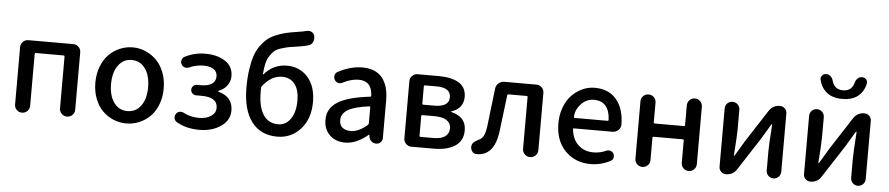

<svg xmlns="http://www.w3.org/2000/svg" viewBox="-45 -1129 6717 1451"><g transform="rotate(5 3313.0 -403.5)"><path d="M86.9 -56.6V-492.2Q86.9 -516.6 104 -533.2Q121.1 -549.8 144.5 -549.8H485.4Q508.8 -549.8 525.9 -533.2Q543 -516.6 543 -492.2V-57.6Q543 -33.2 526.4 -16.6Q509.8 0 485.8 0Q461.9 0 444.8 -16.6Q427.7 -33.2 427.7 -57.6V-450.2Q427.7 -458 420.9 -458H208Q201.2 -458 201.2 -450.2V-56.6Q201.2 -33.2 184.6 -16.6Q168 0 144 0Q120.1 0 103.5 -16.6Q86.9 -33.2 86.9 -56.6Z M676.8 -274.4Q676.8 -340.8 698.2 -396.5Q719.7 -452.1 755.4 -488.3Q791 -524.4 837.9 -544.4Q884.8 -564.5 936 -564.5Q987.3 -564.5 1033.7 -544.4Q1080.1 -524.4 1116.2 -488.3Q1152.3 -452.1 1173.8 -396.5Q1195.3 -340.8 1195.3 -274.4Q1195.3 -208 1173.8 -152.8Q1152.3 -97.7 1116.2 -62Q1080.1 -26.4 1033.7 -6.8Q987.3 12.7 936 12.7Q884.8 12.7 837.9 -6.8Q791 -26.4 755.4 -62Q719.7 -97.7 698.2 -152.8Q676.8 -208 676.8 -274.4ZM935.5 -81.1Q1001 -81.1 1039.1 -133.8Q1077.1 -186.5 1077.1 -274.4Q1077.1 -362.3 1039.1 -415.5Q1001 -468.8 935.5 -468.8Q872.1 -468.8 834 -415.5Q795.9 -362.3 795.9 -274.4Q795.9 -186.5 834 -133.8Q872.1 -81.1 935.5 -81.1Z M1490.2 12.7Q1389.6 12.7 1316.4 -30.3Q1300.8 -40 1296.9 -57.6Q1295.9 -62.5 1295.9 -67.4Q1295.9 -80.1 1303.7 -91.8Q1312.5 -106.4 1331.1 -110.4Q1335.9 -111.3 1340.8 -111.3Q1352.5 -111.3 1363.3 -104.5Q1416 -77.1 1480.5 -77.1Q1534.2 -77.1 1570.3 -100.6Q1606.4 -124 1606.4 -164.1Q1606.4 -245.1 1483.4 -245.1H1442.4Q1426.8 -245.1 1415 -256.8Q1403.3 -268.6 1403.3 -284.7Q1403.3 -300.8 1415 -312.5Q1426.8 -324.2 1442.4 -324.2H1470.7Q1527.3 -324.2 1556.2 -344.2Q1585 -364.3 1585 -401.4Q1585 -436.5 1557.1 -455.1Q1529.3 -473.6 1482.4 -473.6Q1422.9 -473.6 1376 -451.2Q1365.2 -446.3 1354.5 -446.3Q1348.6 -446.3 1342.8 -447.3Q1324.2 -451.2 1315.4 -466.8Q1308.6 -477.5 1308.6 -489.3Q1308.6 -495.1 1310.5 -500Q1314.5 -518.6 1330.1 -526.4Q1401.4 -564.5 1488.3 -564.5Q1577.1 -564.5 1637.2 -525.4Q1697.3 -486.3 1697.3 -413.1Q1697.3 -374 1674.3 -341.8Q1651.4 -309.6 1609.4 -293.9Q1607.4 -293 1607.4 -290.5Q1607.4 -288.1 1609.4 -287.1Q1719.7 -257.8 1719.7 -153.3Q1719.7 -78.1 1652.3 -32.7Q1585 12.7 1490.2 12.7Z M1932.6 -357.4Q1927.7 -352.5 1927.7 -344.7V-311.5Q1927.7 -200.2 1966.8 -140.6Q2005.9 -81.1 2080.1 -81.1Q2138.7 -81.1 2174.3 -133.3Q2210 -185.5 2210 -271.5Q2210 -352.5 2175.8 -397Q2141.6 -441.4 2079.1 -441.4Q1998 -441.4 1932.6 -357.4ZM2234.4 -802.7Q2241.2 -804.7 2248 -804.7Q2260.7 -804.7 2271.5 -798.8Q2290 -789.1 2293.9 -769.5Q2295.9 -761.7 2295.9 -752.9Q2295.9 -738.3 2290 -724.6Q2280.3 -703.1 2258.8 -696.3Q2230.5 -687.5 2186.5 -680.7Q2134.8 -673.8 2109.9 -668.9Q2085 -664.1 2051.3 -653.3Q2017.6 -642.6 2002.4 -628.9Q1987.3 -615.2 1970.2 -590.8Q1953.1 -566.4 1944.8 -532.2Q1936.5 -498 1932.6 -449.2Q1932.6 -447.3 1934.1 -446.8Q1935.5 -446.3 1936.5 -447.3Q2006.8 -528.3 2109.4 -528.3Q2206.1 -528.3 2267.1 -459.5Q2328.1 -390.6 2328.1 -271.5Q2328.1 -143.6 2257.3 -65.4Q2186.5 12.7 2081.1 12.7Q1955.1 12.7 1886.2 -78.1Q1817.4 -168.9 1817.4 -335.9Q1817.4 -412.1 1826.2 -472.7Q1835 -533.2 1849.6 -577.6Q1864.3 -622.1 1888.7 -655.8Q1913.1 -689.5 1939.5 -711.4Q1965.8 -733.4 2003.9 -749Q2042 -764.6 2078.1 -773.4Q2114.3 -782.2 2163.1 -789.1Q2209 -795.9 2234.4 -802.7Z M2595.7 12.7Q2524.4 12.7 2479 -30.8Q2433.6 -74.2 2433.6 -146.5Q2433.6 -233.4 2510.3 -281.7Q2586.9 -330.1 2755.9 -349.6Q2762.7 -349.6 2762.7 -357.4Q2757.8 -469.7 2658.2 -469.7Q2601.6 -469.7 2537.1 -436.5Q2527.3 -430.7 2515.6 -430.7Q2509.8 -430.7 2503.9 -432.6Q2486.3 -437.5 2477.5 -453.1Q2471.7 -463.9 2471.7 -474.6Q2471.7 -481.4 2472.7 -487.3Q2477.5 -505.9 2494.1 -514.6Q2587.9 -564.5 2677.7 -564.5Q2778.3 -564.5 2828.1 -503.9Q2877.9 -443.4 2877.9 -331.1V-46.9Q2877.9 -27.3 2864.3 -13.7Q2850.6 0 2831.1 0Q2810.5 0 2794.9 -13.2Q2779.3 -26.4 2776.4 -46.9L2774.4 -61.5Q2773.4 -63.5 2772 -63.5Q2770.5 -63.5 2769.5 -61.5Q2681.6 12.7 2595.7 12.7ZM2630.9 -78.1Q2690.4 -78.1 2757.8 -136.7Q2762.7 -141.6 2762.7 -149.4V-269.5Q2762.7 -276.4 2756.8 -276.4Q2756.8 -276.4 2755.9 -276.4Q2641.6 -261.7 2593.3 -231.9Q2544.9 -202.1 2544.9 -154.3Q2544.9 -115.2 2568.4 -96.7Q2591.8 -78.1 2630.9 -78.1Z M3097.7 0Q3074.2 0 3057.1 -17.1Q3040 -34.2 3040 -57.6V-492.2Q3040 -516.6 3057.1 -533.2Q3074.2 -549.8 3097.7 -549.8H3257.8Q3355.5 -549.8 3411.1 -516.1Q3466.8 -482.4 3466.8 -409.2Q3466.8 -367.2 3443.8 -336.9Q3420.9 -306.6 3377.9 -293.9Q3375 -293 3375 -290.5Q3375 -288.1 3377.9 -287.1Q3489.3 -259.8 3489.3 -158.2Q3489.3 -78.1 3429.2 -39.1Q3369.1 0 3268.6 0ZM3152.3 -331.1Q3152.3 -324.2 3159.2 -324.2H3244.1Q3355.5 -324.2 3355.5 -397.5Q3355.5 -470.7 3248 -470.7H3159.2Q3152.3 -470.7 3152.3 -463.9ZM3152.3 -86.9Q3152.3 -80.1 3159.2 -80.1H3257.8Q3317.4 -80.1 3347.2 -102.1Q3377 -124 3377 -165Q3377 -202.1 3345.7 -223.6Q3314.5 -245.1 3253.9 -245.1H3159.2Q3152.3 -245.1 3152.3 -237.3Z M3595.7 12.7Q3593.8 12.7 3592.8 12.7Q3570.3 12.7 3558.6 -5.9Q3548.8 -20.5 3548.8 -37.1Q3548.8 -42 3549.8 -48.8Q3551.8 -56.6 3555.7 -63.5Q3559.6 -70.3 3567.9 -76.7Q3576.2 -83 3580.6 -85.9Q3585 -88.9 3597.2 -95.2Q3609.4 -101.6 3612.3 -103.5Q3646.5 -123 3656.2 -203.1Q3663.1 -259.8 3675.3 -365.2Q3687.5 -470.7 3690.4 -493.2Q3693.4 -517.6 3711.9 -533.7Q3730.5 -549.8 3754.9 -549.8H3999Q4022.5 -549.8 4039.6 -533.2Q4056.6 -516.6 4056.6 -492.2V-57.6Q4056.6 -34.2 4039.6 -17.1Q4022.5 0 3999 0H3998Q3973.6 0 3957 -17.1Q3940.4 -34.2 3940.4 -57.6V-450.2Q3940.4 -458 3932.6 -458H3794.9Q3787.1 -458 3786.1 -451.2Q3762.7 -251 3752 -171.9Q3727.5 12.7 3595.7 12.7Z M4458 12.7Q4341.8 12.7 4265.6 -64.5Q4189.5 -141.6 4189.5 -274.4Q4189.5 -338.9 4210.4 -394.5Q4231.4 -450.2 4266.6 -486.8Q4301.8 -523.4 4346.7 -543.9Q4391.6 -564.5 4440.4 -564.5Q4547.9 -564.5 4606.4 -493.7Q4665 -422.9 4665 -302.7Q4665 -302.7 4665 -301.8Q4664.1 -278.3 4645.5 -261.7Q4627 -245.1 4601.6 -245.1H4309.6Q4302.7 -245.1 4303.7 -237.3Q4311.5 -162.1 4356.9 -119.6Q4402.3 -77.1 4472.7 -77.1Q4521.5 -77.1 4567.4 -97.7Q4577.1 -102.5 4586.9 -102.5Q4592.8 -102.5 4598.6 -100.6Q4615.2 -95.7 4624 -81.1Q4628.9 -71.3 4628.9 -60.5Q4628.9 -54.7 4627.9 -48.8Q4623 -32.2 4607.4 -24.4Q4536.1 12.7 4458 12.7ZM4302.7 -330.1Q4302.7 -324.2 4308.6 -324.2H4558.6Q4565.4 -324.2 4565.4 -331.1Q4565.4 -331.1 4565.4 -331.1Q4563.5 -399.4 4532.2 -436.5Q4501 -473.6 4442.4 -473.6Q4390.6 -473.6 4351.6 -436.5Q4302.7 -388.7 4302.7 -330.1Z M4793 -56.6V-493.2Q4793 -516.6 4809.6 -533.2Q4826.2 -549.8 4850.1 -549.8Q4874 -549.8 4890.6 -533.2Q4907.2 -516.6 4907.2 -493.2V-342.8Q4907.2 -335 4914.1 -335H5136.7Q5144.5 -335 5144.5 -342.8V-492.2Q5144.5 -516.6 5161.1 -533.2Q5177.7 -549.8 5201.7 -549.8Q5225.6 -549.8 5242.2 -533.2Q5258.8 -516.6 5258.8 -492.2V-57.6Q5258.8 -33.2 5242.2 -16.6Q5225.6 0 5201.7 0Q5177.7 0 5161.1 -16.6Q5144.5 -33.2 5144.5 -57.6V-226.6Q5144.5 -234.4 5136.7 -234.4H4914.1Q4907.2 -234.4 4907.2 -226.6V-56.6Q4907.2 -33.2 4890.6 -16.6Q4874 0 4850.1 0Q4826.2 0 4809.6 -16.6Q4793 -33.2 4793 -56.6Z M5484.4 0Q5462.9 0 5447.3 -15.1Q5431.6 -30.3 5431.6 -52.7V-494.1Q5431.6 -517.6 5447.8 -533.7Q5463.9 -549.8 5486.8 -549.8Q5509.8 -549.8 5526.4 -533.7Q5543 -517.6 5543 -494.1V-344.7Q5543 -298.8 5532.2 -147.5Q5531.2 -144.5 5534.2 -144.5Q5537.1 -144.5 5538.1 -147.5Q5546.9 -163.1 5572.3 -204.1Q5597.7 -245.1 5606.4 -261.7L5764.6 -505.9Q5793.9 -549.8 5846.7 -549.8Q5869.1 -549.8 5884.3 -534.2Q5899.4 -518.6 5899.4 -497.1V-55.7Q5899.4 -32.2 5883.3 -16.1Q5867.2 0 5844.2 0Q5821.3 0 5805.2 -16.1Q5789.1 -32.2 5789.1 -55.7V-205.1Q5789.1 -250 5799.8 -403.3Q5799.8 -406.2 5797.4 -406.2Q5794.9 -406.2 5793 -403.3Q5745.1 -321.3 5724.6 -289.1L5565.4 -43.9Q5537.1 0 5484.4 0Z M6125 0Q6103.5 0 6087.9 -15.1Q6072.3 -30.3 6072.3 -52.7V-494.1Q6072.3 -517.6 6088.4 -533.7Q6104.5 -549.8 6127.4 -549.8Q6150.4 -549.8 6167 -533.7Q6183.6 -517.6 6183.6 -494.1V-344.7Q6183.6 -298.8 6172.9 -147.5Q6171.9 -144.5 6174.8 -144.5Q6177.7 -144.5 6178.7 -147.5Q6187.5 -163.1 6212.9 -204.1Q6238.3 -245.1 6247.1 -261.7L6405.3 -505.9Q6434.6 -549.8 6487.3 -549.8Q6509.8 -549.8 6524.9 -534.2Q6540 -518.6 6540 -497.1V-55.7Q6540 -32.2 6523.9 -16.1Q6507.8 0 6484.9 0Q6461.9 0 6445.8 -16.1Q6429.7 -32.2 6429.7 -55.7V-205.1Q6429.7 -250 6440.4 -403.3Q6440.4 -406.2 6438 -406.2Q6435.5 -406.2 6433.6 -403.3Q6385.7 -321.3 6365.2 -289.1L6206.1 -43.9Q6177.7 0 6125 0ZM6134.8 -774.4Q6133.8 -779.3 6133.8 -783.2Q6133.8 -795.9 6142.6 -805.7Q6155.3 -820.3 6174.8 -820.3Q6193.4 -820.3 6207.5 -807.1Q6221.7 -793.9 6226.6 -774.4Q6244.1 -709 6310.5 -709Q6377 -709 6393.6 -774.4Q6398.4 -793.9 6412.6 -807.1Q6426.8 -820.3 6445.3 -820.3Q6464.8 -820.3 6477.5 -806.6Q6486.3 -795.9 6486.3 -783.2Q6486.3 -778.3 6485.4 -774.4Q6472.7 -714.8 6429.2 -679.2Q6385.7 -643.6 6310.5 -643.6Q6235.4 -643.6 6191.9 -679.2Q6148.4 -714.8 6134.8 -774.4Z"/></g></svg>

Font: Gen Jyuu Gothic Medium
Style: Regular
Weight: 500
Designer: [Source Han Sans]
Ryoko NISHIZUKA  (kana & ideographs); Paul D. Hunt (Latin, Greek & Cyrillic); Wenlong ZHANG  (bopomofo
Version: Version 1.002.20150607